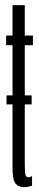

<svg xmlns="http://www.w3.org/2000/svg" viewBox="-20 -742 157 767"><path d="M6 -325H106.5V-361H6ZM76 5.5Q92.5 5.5 108 -0.5V-38.5Q101 -34 93 -34Q85 -34 82 -42.5Q79 -51 79 -86.5V-561.5H111.5V-600H79V-721.5H30V-600H4.5V-561.5H30V-73Q30 -24.5 41.5 -9.5Q53 5.5 76 5.5Z"/></svg>

Font: Anybody UltraCondensed Light
Style: Regular
Weight: 300
Width: 1
Version: Version 1.113;gftools[0.9.25]